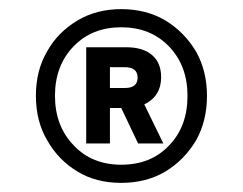

<svg xmlns="http://www.w3.org/2000/svg" viewBox="-20 -711 535 423"><path d="M150.9 -333Q108.4 -358.4 84 -401.9Q59.1 -443.8 59.1 -500Q59.1 -556.2 84 -598.1Q107.4 -640.1 150.9 -666Q192.9 -690.9 247.1 -690.9Q302.2 -690.9 344.2 -666Q385.7 -641.1 412.1 -597.2Q436 -554.2 436 -500Q436 -444.8 412.1 -401.9Q385.7 -357.9 344.2 -333Q302.2 -308.1 247.1 -308.1Q191.4 -308.1 150.9 -333ZM353 -391.1Q393.1 -432.6 393.1 -500Q393.1 -566.4 352.1 -608.9Q311.5 -650.9 247.1 -650.9Q182.6 -650.9 142.1 -608.9Q101.1 -566.4 101.1 -500Q101.1 -433.6 142.1 -391.1Q182.1 -348.1 247.1 -348.1Q313 -348.1 353 -391.1ZM257.8 -606.9Q294.9 -606.9 314.9 -589.8Q335 -572.8 335 -541Q335 -499 297.9 -481L339.8 -395H284.2L247.1 -473.1H222.2V-395H169.9V-606.9ZM254.9 -517.1Q283.2 -517.1 283.2 -540Q283.2 -563 254.9 -563H222.2V-517.1Z"/></svg>

Font: D-DIN-PRO
Style: Bold
Weight: 700
Designer: Charles Nix
Foundry: Datto Inc.
Version: Version 1.000;hotconv 1.0.109;makeotfexe 2.5.65596